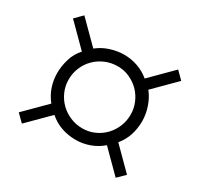

<svg xmlns="http://www.w3.org/2000/svg" viewBox="-118 -813 823 798"><g transform="rotate(30 293.5 -414.0)"><path d="M446.3 -412.1Q446.3 -441.9 434.8 -469Q423.3 -496.1 403.6 -516.1Q383.8 -536.1 357.2 -548.1Q330.6 -560.1 300.3 -560.1Q269 -560.1 241.7 -548.6Q214.4 -537.1 193.8 -516.8Q173.3 -496.6 161.6 -469.2Q149.9 -441.9 149.9 -410.6Q149.9 -379.9 161.9 -352.8Q173.8 -325.7 194.3 -305.7Q214.8 -285.6 242.2 -274.2Q269.5 -262.7 300.3 -262.7Q331.1 -262.7 357.7 -274.7Q384.3 -286.6 404.1 -307.1Q423.8 -327.6 435.1 -354.7Q446.3 -381.8 446.3 -412.1ZM523.4 -154.3 424.3 -253.4Q397.9 -230.5 365.7 -219Q333.5 -207.5 300.3 -207.5Q264.2 -207.5 231.4 -218.8Q198.7 -230 172.4 -253.4L73.2 -154.3L38.6 -188.5L137.7 -287.6Q116.2 -314 105.7 -345.5Q95.2 -377 95.2 -410.6Q95.2 -444.3 105.7 -478.5Q116.2 -512.7 139.6 -538.1L38.6 -639.2L73.2 -673.8L174.3 -572.8Q200.2 -593.8 233.4 -604.5Q266.6 -615.2 300.3 -615.2Q333.5 -615.2 365 -604Q396.5 -592.8 421.4 -571.8L523.4 -673.8L558.1 -639.2L458 -539.1Q478.5 -513.7 490 -479.7Q501.5 -445.8 501.5 -412.1Q501.5 -377.9 491.2 -345.9Q481 -314 459 -287.6L558.1 -188.5Z"/></g></svg>

Font: Doulos SIL CyrE
Style: Regular
Weight: 400
Designer: Walt Agee, Victor Gaultney, Peter Martin, Debbi Hosken, Becca Hirsbrunner
Foundry: SIL International
Version: Version 5.000